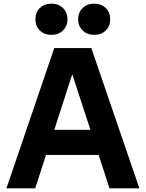

<svg xmlns="http://www.w3.org/2000/svg" viewBox="-20 -1027 794 1047"><path d="M276 -765H478L740 0H577L518 -182H231L172 0H15ZM473 -319 374 -622 276 -319ZM173 -922Q173 -960 197.5 -983.5Q222 -1007 261 -1007Q299 -1007 323.5 -983Q348 -959 348 -922Q348 -885 323.5 -861Q299 -837 261 -837Q222 -837 197.5 -860.5Q173 -884 173 -922ZM493 -1007Q532 -1007 556.5 -983.5Q581 -960 581 -922Q581 -884 556.5 -860.5Q532 -837 493 -837Q455 -837 430.5 -861Q406 -885 406 -922Q406 -959 430.5 -983Q455 -1007 493 -1007Z"/></svg>

Font: Application
Style: Bold
Weight: 700
Designer: Wei Huang
Foundry: Wei Huang
Version: Version 0.012